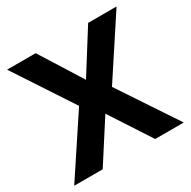

<svg xmlns="http://www.w3.org/2000/svg" viewBox="-156 -848 992 998"><g transform="rotate(-30 340.0 -348.5)"><path d="M241 -347 11 -697H182.5L340 -446.5L497.5 -697H668L438.5 -347L669 0H497.5L339 -243.5L182.5 0H11.5Z"/></g></svg>

Font: HK Grotesk ExtraBold
Style: Regular
Weight: 800
Designer: Alfredo Marco Pradil
Foundry: Hanken Design Co.
Version: Version 3.001